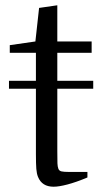

<svg xmlns="http://www.w3.org/2000/svg" viewBox="-20 -697 385 727"><path d="M17 -526V-497H116V-391H14V-361H116V-114Q116 -76 117.5 -57.5Q119 -39 124 -27Q139 10 183 10Q203 10 235.5 1.5Q268 -7 311 -25V-46H240Q222 -46 213 -48Q204 -50 201 -58Q198 -66 197.5 -78.5Q197 -91 197 -125V-361H333V-391H197V-497H327V-540H197V-677L128 -667L114 -540Z"/></svg>

Font: GradeGX
Style: Regular
Weight: 100
Width: 1
Designer: Adam Twardoch
Foundry: Adam Twardoch
Version: Version 2.002; DEVELOPMENT